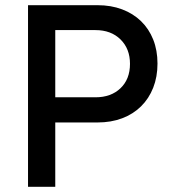

<svg xmlns="http://www.w3.org/2000/svg" viewBox="-20 -720 671 740"><path d="M88 -700H356Q408 -700 450.5 -684Q493 -668 523.5 -638.5Q554 -609 570.5 -567.5Q587 -526 587 -475Q587 -424 570.5 -382Q554 -340 523.5 -310Q493 -280 450.5 -264Q408 -248 356 -248H193V0H88ZM348 -345Q408 -345 444.5 -380Q481 -415 481 -474Q481 -532 444.5 -568Q408 -604 348 -604H193V-345Z"/></svg>

Font: NT Somic Medium
Style: Regular
Weight: 500
Designer: Ravid Balaliev — lead type designer, mastering
Michael Voronin — secret advisor, marketing
Ivan Kovalenko — best boy
Foundry: NT Type
Version: Version 0.7